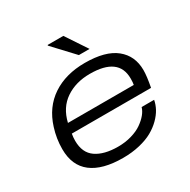

<svg xmlns="http://www.w3.org/2000/svg" viewBox="-164 -876 1028 1041"><g transform="rotate(-30 350.0 -355.5)"><path d="M386.2 -590.8 266.1 -719.2 267.1 -723.1H365.2L453.1 -590.8ZM315.9 12.2Q187.5 12.2 120.4 -39.3Q53.2 -90.8 53.2 -193.8Q53.2 -259.3 73.2 -321.8Q106 -427.2 189.2 -482.7Q272.5 -538.1 392.1 -538.1Q521 -538.1 585 -486.3Q648.9 -434.6 648.9 -345.2Q648.9 -307.6 636.2 -241.2H140.1Q136.2 -219.7 136.2 -198.2Q136.2 -123 186 -88.6Q235.8 -54.2 323.2 -54.2Q368.2 -54.2 407.5 -65.7Q446.8 -77.1 473.4 -95.7Q500 -114.3 517.1 -135Q534.2 -155.8 540 -176.8H618.2Q613.3 -149.9 599.4 -124Q585.4 -98.1 560.3 -73.2Q535.2 -48.3 501.7 -29.5Q468.3 -10.7 420.2 0.7Q372.1 12.2 315.9 12.2ZM150.9 -301.8H563Q565.9 -315.9 565.9 -340.8Q565.9 -473.1 386.2 -473.1Q297.9 -473.1 234.4 -430.2Q170.9 -387.2 150.9 -301.8Z"/></g></svg>

Font: Archivo Expanded Light
Style: Italic
Weight: 300
Width: 7
Italic angle: -10°
Designer: Hector Gatti
Foundry: Omnibus-Type
Version: Version 2.001